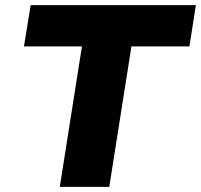

<svg xmlns="http://www.w3.org/2000/svg" viewBox="-20 -725 780 745"><path d="M212 0 298 -545H73L99 -705H740L715 -545H490L404 0Z"/></svg>

Font: Nunito Sans 7pt Black
Style: Italic
Weight: 900
Italic angle: -9°
Version: Version 3.101;gftools[0.9.27]